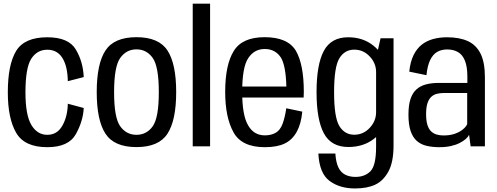

<svg xmlns="http://www.w3.org/2000/svg" viewBox="-20 -805 2734 1056"><path d="M240 4.5Q357 4.5 397 -67Q437 -138.5 440.5 -211L353 -234.5Q351.5 -164 323 -113.8Q294.5 -63.5 240 -63.5Q185 -63.5 152.5 -117.8Q120 -172 120 -297Q120 -432.5 152 -482Q184 -531.5 240 -531.5Q295 -531.5 323.2 -486.2Q351.5 -441 353 -358.5L440.5 -381Q437 -465.5 397 -532.8Q357 -600 240 -600Q114.5 -600 68.8 -524.8Q23 -449.5 23 -297Q23 -154 68.8 -74.8Q114.5 4.5 240 4.5Z M730.5 4Q853.5 4 901.2 -69.8Q949 -143.5 949 -298.5Q949 -454 901.2 -527.2Q853.5 -600.5 730.5 -600.5Q608 -600.5 560 -527.2Q512 -454 512 -298.5Q512 -143.5 560 -69.8Q608 4 730.5 4ZM730.5 -63.5Q675 -63.5 641.2 -110.5Q607.5 -157.5 607.5 -298Q607.5 -439 641.2 -486.2Q675 -533.5 730.5 -533.5Q786.5 -533.5 820 -486.2Q853.5 -439 853.5 -298Q853.5 -157.5 820 -110.5Q786.5 -63.5 730.5 -63.5Z M1040 0H1135.5V-785H1040Z M1436.5 4.5V-60.5Q1376 -60.5 1344.5 -116Q1312 -170.5 1312 -299Q1312 -436.5 1345.5 -485.5Q1378.5 -535.5 1436 -535.5Q1494.5 -535.5 1525.5 -487.5Q1552 -443 1555 -329H1302V-268.5H1650Q1651 -283 1651 -299.5Q1651 -450 1607.5 -525.5Q1562.5 -600.5 1435.5 -600.5Q1312.5 -600.5 1266 -525Q1218.5 -449.5 1218.5 -299Q1218.5 -159.5 1264.5 -77Q1309.5 4.5 1436.5 4.5ZM1436.5 -60.5V4.5Q1504 4.5 1545.5 -15.5Q1587 -35 1612 -80Q1636.5 -124.5 1642.5 -191L1554.5 -209.5Q1548 -163.5 1535 -126Q1521.5 -89 1496 -74.5Q1470.5 -60.5 1436.5 -60.5Z M1932.5 231.5Q1998.5 231.5 2043 211Q2087.5 190.5 2116 138.8Q2144.5 87 2144.5 -5V-594.5H2073L2048.5 -486V2Q2048.5 105 2017.8 136.5Q1987 168 1935 168Q1903 168 1878.8 155.8Q1854.5 143.5 1841 115.5Q1827.5 87.5 1824.5 39.5H1731Q1736.5 148 1792.2 189.8Q1848 231.5 1932.5 231.5ZM1896 3.5Q1977 3.5 2034.2 -39.5Q2091.5 -82.5 2091.5 -138.5L2048.5 -188Q2048.5 -139 2013.2 -101.5Q1978 -64 1928.5 -64Q1876 -64 1846.8 -111.2Q1817.5 -158.5 1817.5 -298Q1817.5 -437.5 1846.8 -484.8Q1876 -532 1928.5 -532Q1978 -532 2013.2 -494.8Q2048.5 -457.5 2048.5 -409L2090.5 -455Q2090.5 -508.5 2033.5 -554.2Q1976.5 -600 1895 -600Q1801 -600 1761 -525Q1721 -450 1721 -298.5Q1721 -147 1761.2 -71.8Q1801.5 3.5 1896 3.5Z M2397 4.5Q2432 4.5 2459.8 -1.8Q2487.5 -8 2508 -18.5Q2528.5 -29 2541.8 -40.8Q2555 -52.5 2560 -63.5L2568.5 0H2647V-380Q2647 -462 2623 -510Q2599 -558 2553 -579Q2507 -600 2438.5 -600Q2397 -600 2361.8 -590.2Q2326.5 -580.5 2299.2 -559Q2272 -537.5 2254.2 -501Q2236.5 -464.5 2231 -411L2325.5 -391.5Q2331 -444.5 2346.2 -475.5Q2361.5 -506.5 2385 -519.8Q2408.5 -533 2439 -533Q2474 -533 2499 -518.5Q2524 -504 2537.2 -471Q2550.5 -438 2550.5 -383V-349H2393.5Q2354 -349 2322.8 -340.8Q2291.5 -332.5 2270 -313Q2248.5 -293.5 2237.5 -259.8Q2226.5 -226 2226.5 -174Q2226.5 -120 2238.2 -85Q2250 -50 2272.2 -30.2Q2294.5 -10.5 2326 -3Q2357.5 4.5 2397 4.5ZM2419.5 -60Q2399.5 -60 2382 -65Q2364.5 -70 2351.2 -82.5Q2338 -95 2330.8 -118Q2323.5 -141 2323.5 -177.5Q2323.5 -214 2331 -237Q2338.5 -260 2351.8 -272.2Q2365 -284.5 2382.8 -289Q2400.5 -293.5 2421 -293.5H2549.5V-122Q2543 -107.5 2525.5 -93Q2508 -78.5 2481.2 -69.2Q2454.5 -60 2419.5 -60Z"/></svg>

Font: Anybody SemiCondensed
Style: Regular
Weight: 400
Width: 4
Version: Version 1.113;gftools[0.9.25]